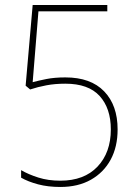

<svg xmlns="http://www.w3.org/2000/svg" viewBox="-20 -734 545 764"><path d="M240 -426Q341 -426 394.5 -370.5Q448 -315 448 -219Q448 -150 420.5 -99Q393 -48 342 -19Q291 10 220 10Q171 10 131.5 -0.5Q92 -11 64 -27V-57Q93 -40 132.5 -27.5Q172 -15 220 -15Q315 -15 368 -71Q421 -127 421 -219Q421 -303 376.5 -352Q332 -401 240 -401Q199 -401 164.5 -394.5Q130 -388 100 -378L82 -393L110 -714H407V-689H133L110 -407Q132 -413 164.5 -419.5Q197 -426 240 -426Z"/></svg>

Font: Noto Sans Lao UI SemCond Thin
Style: Regular
Weight: 100
Width: 4
Designer: Monotype Design Team
Foundry: Monotype Imaging Inc.
Version: Version 2.000; ttfautohint (v1.8.4.7-5d5b)